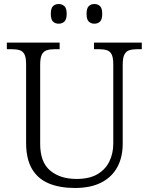

<svg xmlns="http://www.w3.org/2000/svg" viewBox="-20 -926 741 956"><path d="M353 10Q278 10 223.5 -12.5Q169 -35 139.5 -84.5Q110 -134 110 -215V-605Q110 -639 102 -655Q94 -671 78 -676Q62 -681 39 -681H14V-714H277V-681H251Q228 -681 212 -675.5Q196 -670 188 -653.5Q180 -637 180 -603V-210Q180 -118 230 -76.5Q280 -35 361 -35Q425 -35 465 -58.5Q505 -82 524.5 -122Q544 -162 544 -211V-605Q544 -639 536 -655Q528 -671 512 -676Q496 -681 473 -681H448V-714H686V-681H662Q639 -681 623 -675.5Q607 -670 599 -653.5Q591 -637 591 -603V-210Q591 -144 564.5 -94.5Q538 -45 485 -17.5Q432 10 353 10ZM450 -808Q433 -808 422 -818.5Q411 -829 411 -857Q411 -885 422 -895.5Q433 -906 450 -906Q467 -906 478 -895.5Q489 -885 489 -857Q489 -829 478 -818.5Q467 -808 450 -808ZM272 -808Q255 -808 244 -818.5Q233 -829 233 -857Q233 -885 244 -895.5Q255 -906 272 -906Q289 -906 300.5 -895.5Q312 -885 312 -857Q312 -829 300.5 -818.5Q289 -808 272 -808Z"/></svg>

Font: Noto Rashi Hebrew Light
Style: Regular
Weight: 300
Version: Version 1.006